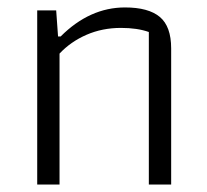

<svg xmlns="http://www.w3.org/2000/svg" viewBox="-20 -496 556 516"><path d="M80 -468H131L136 -398H143Q221 -476 316 -476Q379 -476 409.5 -450.5Q440 -425 440 -366V0H380V-410Q349 -421 305 -421Q255 -421 212.5 -402.5Q170 -384 140 -352V0H80Z"/></svg>

Font: Athiti
Style: Regular
Weight: 400
Designer: CadsonDemak Team
Foundry: CadsonDemak
Version: Version 1.033